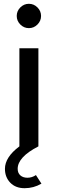

<svg xmlns="http://www.w3.org/2000/svg" viewBox="-20 -770 304 1010"><path d="M73 118Q73 140 87 152.5Q101 165 124.5 165Q148 165 169 151L198 196Q157 220 109.5 220Q62 220 34 191Q6 162 6 118Q6 57 82 0V-516H182V0Q73 56 73 118ZM87 -641Q68 -660 68 -686Q68 -712 87 -731Q106 -750 132 -750Q158 -750 177 -731Q196 -712 196 -686Q196 -660 177 -641Q158 -622 132 -622Q106 -622 87 -641Z"/></svg>

Font: Voces
Style: Regular
Weight: 400
Designer: Ana Paula Megda, Pablo Ugerman
Foundry: Ana Paula Megda, Pablo Ugerman
Version: Version 1.003